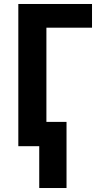

<svg xmlns="http://www.w3.org/2000/svg" viewBox="-20 -734 497 964"><path d="M442 -714V-595H213V-122H314V210H177V0H72V-714Z"/></svg>

Font: Noto Sans Condensed
Style: Bold
Weight: 700
Width: 3
Designer: Monotype Design Team
Foundry: Monotype Imaging Inc.
Version: Version 2.013; ttfautohint (v1.8.4.7-5d5b)